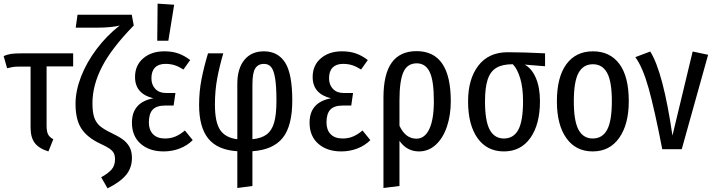

<svg xmlns="http://www.w3.org/2000/svg" viewBox="-25 -820 3921 1055"><path d="M231 -455V-129Q231 -98 239 -82Q247 -66 268 -55L241 12Q189 -4 166 -34.5Q143 -65 143 -119V-454H82Q59 -454 46.5 -452Q34 -450 14 -445L-5 -512Q16 -521 36.5 -524Q57 -527 101 -527H377V-455Z M710 -680Q588 -555 535.5 -453Q483 -351 483 -253Q483 -204 492.5 -175.5Q502 -147 523 -128.5Q544 -110 584 -91Q624 -72 648 -55Q672 -38 686 -13.5Q700 11 700 48Q700 102 668 141Q636 180 566 215L531 154Q569 133 588 111.5Q607 90 607 55Q607 34 600 21Q593 8 576.5 -3.5Q560 -15 525 -31Q455 -64 422.5 -113Q390 -162 390 -250Q390 -320 420 -398Q450 -476 505.5 -550Q561 -624 633 -680Q617 -675 582.5 -671.5Q548 -668 511 -668H391L401 -739H699Z M1020 -490 983 -438Q958 -454 935 -461.5Q912 -469 884 -469Q847 -469 827 -449Q807 -429 807 -390Q807 -354 828.5 -331.5Q850 -309 887 -309H939L929 -240H882Q835 -240 814 -217.5Q793 -195 793 -147Q793 -106 816 -82.5Q839 -59 882 -59Q913 -59 939 -70Q965 -81 991 -103L1034 -50Q1004 -20 962.5 -4Q921 12 874 12Q796 12 748 -30Q700 -72 700 -146Q700 -258 818 -280Q770 -291 743.5 -320Q717 -349 717 -397Q717 -461 762 -499.5Q807 -538 878 -538Q922 -538 955.5 -526Q989 -514 1020 -490ZM841 -800 932 -794 900 -596H839Z M1362 11V202L1279 213V11Q1170 4 1119.5 -58.5Q1069 -121 1069 -243Q1069 -318 1082.5 -386Q1096 -454 1118 -527H1202Q1181 -456 1168.5 -389Q1156 -322 1156 -245Q1156 -148 1185 -105.5Q1214 -63 1279 -55V-359Q1279 -443 1317.5 -490.5Q1356 -538 1425 -538Q1502 -538 1541.5 -476.5Q1581 -415 1581 -268Q1581 -128 1528.5 -62.5Q1476 3 1362 11ZM1494 -266Q1494 -347 1486.5 -391Q1479 -435 1464.5 -452Q1450 -469 1425 -469Q1394 -469 1378 -445Q1362 -421 1362 -355V-55Q1412 -60 1440.5 -81.5Q1469 -103 1481.5 -147Q1494 -191 1494 -266Z M1996 -490 1959 -438Q1934 -454 1911 -461.5Q1888 -469 1860 -469Q1823 -469 1803 -449Q1783 -429 1783 -390Q1783 -354 1804.5 -331.5Q1826 -309 1863 -309H1915L1905 -240H1858Q1811 -240 1790 -217.5Q1769 -195 1769 -147Q1769 -106 1792 -82.5Q1815 -59 1858 -59Q1889 -59 1915 -70Q1941 -81 1967 -103L2010 -50Q1980 -20 1938.5 -4Q1897 12 1850 12Q1772 12 1724 -30Q1676 -72 1676 -146Q1676 -258 1794 -280Q1746 -291 1719.5 -320Q1693 -349 1693 -397Q1693 -461 1738 -499.5Q1783 -538 1854 -538Q1898 -538 1931.5 -526Q1965 -514 1996 -490Z M2452 -264Q2452 -188 2431 -125Q2410 -62 2370 -25Q2330 12 2277 12Q2211 12 2170 -46V202L2082 213V-283Q2082 -413 2127.5 -476Q2173 -539 2264 -539Q2452 -539 2452 -264ZM2359 -264Q2359 -377 2336 -424.5Q2313 -472 2265 -472Q2213 -472 2191.5 -423.5Q2170 -375 2170 -268V-129Q2203 -58 2263 -58Q2309 -58 2334 -111Q2359 -164 2359 -264Z M2970 -456 2858 -465Q2897 -444 2919.5 -391.5Q2942 -339 2942 -264Q2942 -137 2889.5 -62.5Q2837 12 2744 12Q2651 12 2599 -61Q2547 -134 2547 -263Q2547 -386 2603.5 -459.5Q2660 -533 2765 -533Q2850 -533 2970 -527ZM2849 -264Q2849 -338 2833.5 -389.5Q2818 -441 2793 -467H2791Q2735 -467 2702 -447Q2669 -427 2654.5 -382.5Q2640 -338 2640 -263Q2640 -155 2666 -107Q2692 -59 2744 -59Q2797 -59 2823 -107Q2849 -155 2849 -264Z M3430 -264Q3430 -137 3377.5 -62.5Q3325 12 3232 12Q3139 12 3087 -61Q3035 -134 3035 -263Q3035 -396 3087 -467Q3139 -538 3233 -538Q3327 -538 3378.5 -468.5Q3430 -399 3430 -264ZM3128 -263Q3128 -155 3154 -107Q3180 -59 3232 -59Q3285 -59 3311 -107Q3337 -155 3337 -264Q3337 -372 3311 -419.5Q3285 -467 3233 -467Q3180 -467 3154 -419.5Q3128 -372 3128 -263Z M3670 -75 3781 -537 3866 -519 3721 0H3614Q3572 -217 3539.5 -333.5Q3507 -450 3466 -506L3548 -537Q3619 -424 3670 -75Z"/></svg>

Font: Fira Sans Extra Condensed
Style: Regular
Weight: 400
Width: 1
Designer: Carrois Corporate & Edenspiekermann AG
Foundry: Carrois Corporate GbR & Edenspiekermann AG
Version: Version 4.203